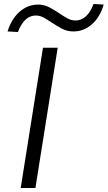

<svg xmlns="http://www.w3.org/2000/svg" viewBox="-20 -945 541 965"><path d="M84 0 196 -705H270L158 0ZM70 -784 18 -787Q31 -829 53.5 -859Q76 -889 106 -905.5Q136 -922 171 -922Q202 -922 228.5 -908Q255 -894 278 -878Q299 -864 318.5 -853Q338 -842 359 -842Q389 -842 412 -863Q435 -884 450 -925L501 -922Q483 -859 442 -823Q401 -787 349 -787Q317 -787 291 -801Q265 -815 241 -831Q220 -845 200.5 -856Q181 -867 160 -867Q130 -867 107.5 -845.5Q85 -824 70 -784Z"/></svg>

Font: Nunito Sans 7pt SemiExpanded Light
Style: Italic
Weight: 300
Width: 6
Italic angle: -9°
Designer: Vernon Adams
Foundry: Vernon Adams
Version: Version 3.101;gftools[0.9.27]